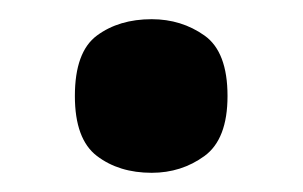

<svg xmlns="http://www.w3.org/2000/svg" viewBox="-20 -172 316 200"><path d="M138 8Q104 8 81 -9.5Q58 -27 58 -72Q58 -118 81 -135Q104 -152 138 -152Q169 -152 193 -135Q217 -118 217 -72Q217 -27 193 -9.5Q169 8 138 8Z"/></svg>

Font: Noto Serif Hebrew Condensed ExtraBold
Style: Regular
Weight: 800
Width: 3
Designer: Monotype Design Team
Foundry: Monotype Imaging Inc.
Version: Version 2.004; ttfautohint (v1.8.4.7-5d5b)